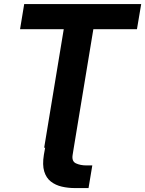

<svg xmlns="http://www.w3.org/2000/svg" viewBox="-20 -748 735 972"><path d="M353.5 0 347.7 36.1Q342.3 68.8 364.7 79.1Q387.2 89.4 417 89.4H447.3L428.2 204.1H359.4Q324.7 204.1 293 196.8Q261.2 189.5 237.5 171.1Q213.9 152.8 203.9 119.9Q193.8 86.9 202.1 35.6L208.5 0ZM81.5 -600.1 102.5 -727.5H694.8L673.3 -600.1H452.6L353.5 0H203.6L302.7 -600.1Z"/></svg>

Font: Inter 28pt
Style: Bold Italic
Weight: 700
Italic angle: -9.3988°
Designer: Rasmus Andersson
Foundry: rsms
Version: Version 4.001;git-66647c0bb